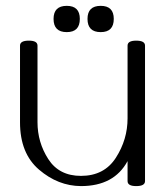

<svg xmlns="http://www.w3.org/2000/svg" viewBox="-20 -628 567 660"><path d="M209.5 -517.6Q164.1 -517.6 164.1 -563Q164.1 -607.9 209.5 -607.9Q254.4 -607.9 254.4 -563Q254.4 -517.6 209.5 -517.6ZM326.2 -517.6Q280.8 -517.6 280.8 -563Q280.8 -607.9 326.2 -607.9Q371.1 -607.9 371.1 -563Q371.1 -517.6 326.2 -517.6ZM79.1 -488.3Q108.9 -488.3 108.9 -471.2V-208Q108.9 -138.7 146 -81.1Q183.1 -23.4 258.3 -23.4Q338.4 -23.4 378.4 -85.9Q418.5 -148.4 418.5 -221.2V-471.2Q418.5 -488.3 448.2 -488.3Q478.5 -488.3 478.5 -471.2V-5.4Q478.5 11.7 448.2 11.7Q418.5 11.7 418.5 -5.4V-74.2Q372.1 11.7 258.3 11.7Q179.7 11.2 114.3 -44.7Q48.8 -100.6 48.8 -207.5V-471.2Q48.8 -488.3 79.1 -488.3Z"/></svg>

Font: Gayathri Thin
Style: Regular
Weight: 100
Designer: Binoy Dominic <binoy.domenic@gmail.com>
Foundry: SMC
Version: Version 1.000